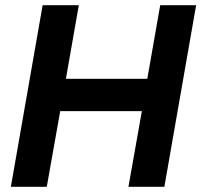

<svg xmlns="http://www.w3.org/2000/svg" viewBox="-20 -723 779 743"><path d="M22 0H161L213 -293H529L477 0H616L739 -703H600L550 -418H235L285 -703H145Z"/></svg>

Font: Geom SemiBold
Style: Bold Italic
Weight: 600
Italic angle: -10°
Version: Version 1.102